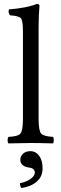

<svg xmlns="http://www.w3.org/2000/svg" viewBox="-20 -718 304 964"><path d="M95.2 -122.1V-559.1Q95.2 -614.3 85.2 -626.2Q75.2 -638.2 30.8 -641.1Q19.5 -652.3 24.9 -670.9Q113.8 -677.7 165 -698.2Q178.2 -698.2 178.2 -688Q174.3 -647.9 173.8 -583V-122.1Q173.8 -62 186.5 -47.6Q199.2 -33.2 246.1 -30.8Q250 -25.9 250 -13.9Q250 -2 246.1 2Q180.2 0 134.8 0Q92.8 0 22.9 2Q18.1 -2 18.1 -13.9Q18.1 -25.9 22.9 -30.8Q69.8 -32.7 82.5 -47.4Q95.2 -62 95.2 -122.1ZM131.8 41Q159.7 41 176.8 64.5Q193.8 87.9 193.8 127Q193.8 168.9 164.3 194.1Q134.8 219.2 87.9 226.1Q80.1 218.3 80.1 202.1Q115.2 194.3 135 179.2Q154.8 164.1 154.8 148.9Q154.8 126 124 123Q82 116.2 82 84Q82 65.9 95.9 53.5Q109.9 41 131.8 41Z"/></svg>

Font: Linux Libertine O
Style: Regular
Weight: 400
Designer: Philipp H. Poll
Foundry: Philipp H. Poll
Version: Version 5.3.0